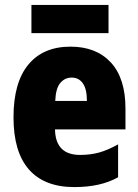

<svg xmlns="http://www.w3.org/2000/svg" viewBox="-20 -752 563 782"><path d="M267 -562Q372 -562 431.5 -497.5Q491 -433 491 -310V-225H204Q206 -121 306 -121Q349 -121 384.5 -131Q420 -141 461 -164V-30Q390 10 283 10Q161 10 98 -61.5Q35 -133 35 -274Q35 -416 95.5 -489Q156 -562 267 -562ZM272 -436Q244 -436 225.5 -414Q207 -392 205 -341H334Q334 -389 317.5 -412.5Q301 -436 272 -436ZM422 -732V-617H108V-732Z"/></svg>

Font: Noto Sans Kannada Condensed Black
Style: Regular
Weight: 900
Width: 3
Designer: Jelle Bosma - Monotype Design Team
Foundry: Monotype Imaging Inc.
Version: Version 2.005; ttfautohint (v1.8.4.7-5d5b)